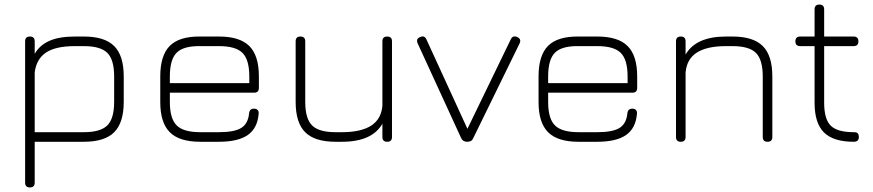

<svg xmlns="http://www.w3.org/2000/svg" viewBox="-20 -621 3822 841"><path d="M111 200Q90 200 90 179V-440Q90 -461 111 -461Q132 -461 132 -440V-385Q153 -422.5 195.8 -441.8Q238.5 -461 309 -461H347Q438.5 -461 480.2 -419.2Q522 -377.5 522 -286V-175Q522 -83.5 480.2 -41.8Q438.5 0 347 0H132V179Q132 200 111 200ZM132 -42H347Q420.5 -42 450.2 -71.8Q480 -101.5 480 -175V-286Q480 -359.5 450.2 -389.2Q420.5 -419 347 -419H309Q223.5 -419 181.5 -390.8Q139.5 -362.5 132 -304Z M724 -215V-174Q724 -101.5 753.8 -71.8Q783.5 -42 857 -42H939Q1006.5 -42 1036.5 -60.5Q1066.5 -79 1071 -124Q1072 -134.5 1077.2 -139.8Q1082.5 -145 1093 -145Q1103 -145 1108.5 -139.2Q1114 -133.5 1113 -123Q1108 -59.5 1065.5 -29.8Q1023 0 939 0H857Q765.5 0 723.8 -41.8Q682 -83.5 682 -174V-286Q682 -378.5 723.8 -420.2Q765.5 -462 857 -461H939Q1030.5 -461 1072.2 -419.2Q1114 -377.5 1114 -286V-236Q1114 -215 1093 -215ZM857 -419Q783.5 -420 753.8 -390.2Q724 -360.5 724 -286V-257H1072V-286Q1072 -359.5 1042.2 -389.2Q1012.5 -419 939 -419Z M1676 -461Q1697 -461 1697 -440V-21Q1697 0 1676 0Q1655 0 1655 -21V-79Q1609.5 0 1478 0H1450Q1358.5 0 1316.8 -41.8Q1275 -83.5 1275 -175V-440Q1275 -461 1296 -461Q1317 -461 1317 -440V-175Q1317 -101.5 1346.8 -71.8Q1376.5 -42 1450 -42H1478Q1561 -42 1605.5 -70.5Q1650 -99 1655 -158V-440Q1655 -461 1676 -461Z M2053 -16Q2048 -5.5 2041.2 -2.8Q2034.5 0 2026 0Q2007.5 0 2000 -16L1809 -432Q1801 -451.5 1821 -459Q1840 -467 1848 -448L2042 -25H2012L2217 -448Q2221.5 -458 2228.5 -460.5Q2235.5 -463 2245 -459Q2265 -450.5 2256 -431Z M2381 -215V-174Q2381 -101.5 2410.8 -71.8Q2440.5 -42 2514 -42H2596Q2663.5 -42 2693.5 -60.5Q2723.5 -79 2728 -124Q2729 -134.5 2734.2 -139.8Q2739.5 -145 2750 -145Q2760 -145 2765.5 -139.2Q2771 -133.5 2770 -123Q2765 -59.5 2722.5 -29.8Q2680 0 2596 0H2514Q2422.5 0 2380.8 -41.8Q2339 -83.5 2339 -174V-286Q2339 -378.5 2380.8 -420.2Q2422.5 -462 2514 -461H2596Q2687.5 -461 2729.2 -419.2Q2771 -377.5 2771 -286V-236Q2771 -215 2750 -215ZM2514 -419Q2440.5 -420 2410.8 -390.2Q2381 -360.5 2381 -286V-257H2729V-286Q2729 -359.5 2699.2 -389.2Q2669.5 -419 2596 -419Z M2962 0Q2941 0 2941 -21V-440Q2941 -461 2962 -461Q2983 -461 2983 -440V-382Q3028.5 -461 3160 -461H3188Q3279.5 -461 3321.2 -419.2Q3363 -377.5 3363 -286V-21Q3363 0 3342 0Q3321 0 3321 -21V-286Q3321 -359.5 3291.2 -389.2Q3261.5 -419 3188 -419H3160Q3077 -419 3032.5 -390.8Q2988 -362.5 2983 -303V-21Q2983 0 2962 0Z M3720 0Q3630 0 3589 -41Q3548 -82 3548 -171V-419H3485Q3464 -419 3464 -440Q3464 -461 3485 -461H3548V-580Q3548 -601 3569 -601Q3590 -601 3590 -580V-461H3719Q3740 -461 3740 -440Q3740 -419 3719 -419H3590V-171Q3590 -99 3618.8 -70.5Q3647.5 -42 3720 -42Q3733 -42 3737.5 -36.5Q3742 -31 3742 -21Q3742 0 3720 0Z"/></svg>

Font: Jura Light Light
Style: Regular
Weight: 300
Version: Version 5.106